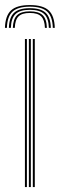

<svg xmlns="http://www.w3.org/2000/svg" viewBox="-39 -758 242 778"><path d="M82 -737.5Q134.8 -737.5 158.1 -716Q181.5 -694.5 183 -645H175Q173.8 -691.2 152.1 -711.1Q130.5 -731 82 -731Q33.8 -731 12 -711.1Q-9.8 -691.2 -11 -645H-19Q-17.5 -694.5 5.9 -716Q29.2 -737.5 82 -737.5ZM82 -724.8Q126.2 -724.8 146 -706.2Q165.8 -687.8 167 -645H159Q158 -684.2 140.1 -701.2Q122.2 -718.2 82 -718.2Q42 -718.2 24.1 -701.2Q6.2 -684.2 5 -645H-3Q-1.8 -687.8 18 -706.2Q37.8 -724.8 82 -724.8ZM82 -712Q117.8 -712 133.9 -696.4Q150 -680.8 151 -645H143Q142 -677.5 127.9 -691.5Q113.8 -705.5 82 -705.5Q50.2 -705.5 36.1 -691.5Q22 -677.5 21 -645H13Q14.2 -680.8 30.2 -696.4Q46.2 -712 82 -712ZM94 0V-600H102V0ZM62 0V-600H70V0ZM78 0V-600H86V0Z"/></svg>

Font: Big Shoulders Inline Text Thin
Style: Regular
Weight: 100
Designer: Patric King
Foundry: XO Type Co
Version: Version 2.002